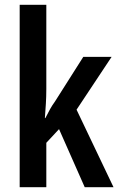

<svg xmlns="http://www.w3.org/2000/svg" viewBox="-20 -780 493 800"><path d="M173 -410V-760H62V0H173V-185L226 -242L333 0H453L299 -323L445 -543H327L209 -357C193 -335 185 -319 169 -288H167C170 -331 173 -364 173 -410Z"/></svg>

Font: Noto Sans Gujarati ExtraCondensed SemiBold
Style: Regular
Weight: 600
Width: 2
Designer: Jelle Bosma - Monotype Design Team, Universal Thirst
Foundry: Monotype Imaging Inc.
Version: Version 2.106